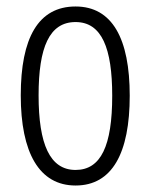

<svg xmlns="http://www.w3.org/2000/svg" viewBox="-20 -562 464 592"><path d="M380 -267C380 -443 326 -542 213 -542C98 -542 44 -445 44 -268C44 -91 101 10 213 10C326 10 380 -90 380 -267ZM99 -268C99 -416 132 -494 213 -494C294 -494 326 -413 326 -267C326 -112 291 -38 213 -38C134 -38 99 -117 99 -268Z"/></svg>

Font: Noto Sans Arabic ExtCond Light
Style: Regular
Weight: 300
Width: 2
Designer: Monotype Design Team, Nadine Chahine, Nizar Qandah and Khaled Hosny
Foundry: Monotype Imaging Inc.
Version: Version 2.012